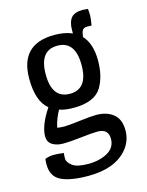

<svg xmlns="http://www.w3.org/2000/svg" viewBox="-116 -630 698 911"><g transform="rotate(-15 233.0 -174.0)"><path d="M220 -478Q270 -478 307 -462V-478Q307 -518 323.5 -538Q340 -558 381 -558Q388 -558 406 -556Q408 -540 408 -523.5Q408 -507 402 -475Q395 -476 380 -476Q365 -476 358 -466.5Q351 -457 350 -435L346 -436Q389 -393 389 -308Q389 -230 358 -178Q323 -120 220 -120Q177 -120 150 -130Q129 -93 119 -49Q136 -46 155 -46Q174 -46 231 -53Q288 -60 313 -60Q365 -60 397 -34Q429 -8 429 46Q429 100 394 140Q333 210 204 210Q117 210 71 188Q25 166 25 106Q25 90 27 79Q48 71 70.5 71Q93 71 119 75Q117 83 117 101.5Q117 120 140 137.5Q163 155 218 155Q273 155 312.5 133Q352 111 352 67Q352 18 299 18Q273 18 217 24.5Q161 31 128.5 31Q96 31 74.5 17.5Q53 4 53 -24Q53 -77 104 -154Q51 -197 51 -308Q51 -478 220 -478ZM132 -307Q132 -189 220 -189Q308 -189 308 -307Q308 -425 220 -425Q132 -425 132 -307Z"/></g></svg>

Font: Port Lligat Sans
Style: Regular
Weight: 400
Designer: Dario Muhafara, Eduardo Rodriguez Tunni
Foundry: Tipo
Version: Version 1.002